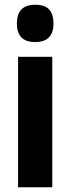

<svg xmlns="http://www.w3.org/2000/svg" viewBox="-20 -881 297 808"><path d="M128 -861Q169 -861 187 -841Q205 -821 205 -782Q205 -704 128 -704Q51 -704 51 -782Q51 -861 128 -861ZM200 -642V-93H56V-642Z"/></svg>

Font: Noto Sans Kannada UI ExtraCondensed ExtraBold
Style: Regular
Weight: 800
Width: 2
Designer: Jelle Bosma - Monotype Design Team
Foundry: Monotype Imaging Inc.
Version: Version 2.005; ttfautohint (v1.8.4.7-5d5b)